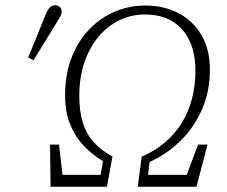

<svg xmlns="http://www.w3.org/2000/svg" viewBox="-20 -709 863 729"><path d="M87 -491Q104 -531 120 -571Q136 -611 152 -651Q158 -665 163 -673Q168 -681 174.5 -685Q181 -689 188 -689Q200 -689 207 -682.5Q214 -676 214 -666Q214 -656 209 -646.5Q204 -637 192 -618Q171 -583 149.5 -549Q128 -515 107 -480ZM172 0 170 -160H204L221 -14L199 -45H375L357 -17L371 -97Q325 -125 293 -161Q261 -197 244 -243Q227 -289 227 -345Q227 -425 251 -488Q275 -551 317.5 -596Q360 -641 415 -664.5Q470 -688 532 -688Q602 -688 657 -659.5Q712 -631 744.5 -576.5Q777 -522 777 -443Q777 -364 748 -296Q719 -228 667.5 -176.5Q616 -125 548 -94L539 -18L522 -45H710L679 -18L732 -160H768L726 0H503L518 -114Q567 -135 605 -167Q643 -199 669 -240.5Q695 -282 708.5 -332.5Q722 -383 722 -441Q722 -507 699.5 -554.5Q677 -602 634.5 -628Q592 -654 530 -654Q478 -654 433 -632Q388 -610 354 -569.5Q320 -529 300.5 -472Q281 -415 281 -344Q281 -288 294 -245Q307 -202 334.5 -170.5Q362 -139 407 -115L386 0Z"/></svg>

Font: Source Serif 4 18pt Light
Style: Italic
Weight: 300
Italic angle: -12°
Designer: Frank Grießhammer
Foundry: Adobe Systems Incorporated
Version: Version 4.004;hotconv 1.0.116;makeotfexe 2.5.65601